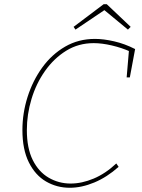

<svg xmlns="http://www.w3.org/2000/svg" viewBox="-20 -882 671 908"><path d="M310 6Q249 6 198 -23.5Q147 -53 116.5 -114Q86 -175 86 -267Q86 -347 110.5 -424Q135 -501 180 -563Q225 -625 288 -661.5Q351 -698 429 -698Q470 -698 520 -686.5Q570 -675 619 -650L594 -516H579L590 -646L596 -638Q556 -656 509 -667Q462 -678 423 -678Q351 -678 293 -642Q235 -606 193 -546.5Q151 -487 129 -414Q107 -341 107 -267Q107 -181 135 -125Q163 -69 210.5 -41.5Q258 -14 314 -14Q367 -14 423 -37.5Q479 -61 530 -109L541 -93Q486 -44 426 -19Q366 6 310 6ZM337 -742 328 -755 470 -862H485L598 -755L585 -742L470 -837H478Z"/></svg>

Font: Bitter Thin Thin
Style: Italic
Weight: 250
Italic angle: -9°
Version: Version 2.002